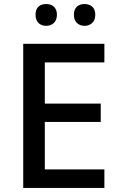

<svg xmlns="http://www.w3.org/2000/svg" viewBox="-20 -931 597 951"><path d="M156 -858C156 -821 179 -803 209 -803C237 -803 262 -821 262 -858C262 -896 237 -911 209 -911C179 -911 156 -896 156 -858ZM346 -858C346 -821 370 -803 399 -803C427 -803 452 -821 452 -858C452 -896 427 -911 399 -911C370 -911 346 -896 346 -858ZM497 0V-92H202V-327H479V-418H202V-622H497V-714H95V0Z"/></svg>

Font: Noto Sans Medefaidrin Medium
Style: Regular
Weight: 500
Designer: Dalton Maag Ltd
Foundry: Dalton Maag Ltd
Version: Version 1.002